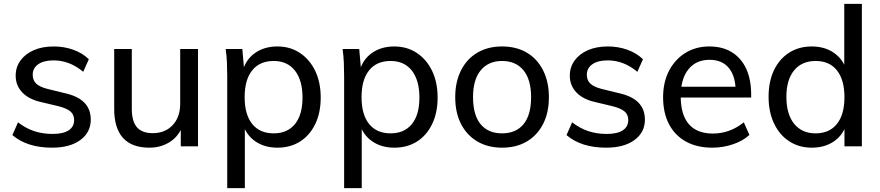

<svg xmlns="http://www.w3.org/2000/svg" viewBox="-20 -756 4549 992"><path d="M249 7Q120 7 44 -58L73 -124Q113 -93 156.5 -78.5Q200 -64 252 -64Q306 -64 334.5 -82.5Q363 -101 363 -136Q363 -164 343.5 -180.5Q324 -197 279 -208L195 -228Q130 -242 95.5 -278Q61 -314 61 -365Q61 -409 85.5 -443Q110 -477 154 -496.5Q198 -516 258 -516Q311 -516 358.5 -499Q406 -482 439 -450L410 -385Q374 -415 336 -429.5Q298 -444 257 -444Q206 -444 177.5 -424Q149 -404 149 -370Q149 -341 167 -324Q185 -307 224 -297L309 -276Q381 -261 415 -226.5Q449 -192 449 -138Q449 -72 395 -32.5Q341 7 249 7Z M752 7Q661 7 615.5 -43.5Q570 -94 570 -193V-503H661V-194Q661 -129 687.5 -98.5Q714 -68 769 -68Q833 -68 872 -109.5Q911 -151 911 -220V-503H1003V0H914V-108L926 -113Q906 -54 859 -23.5Q812 7 752 7Z M1154 216V-362Q1154 -397 1152.5 -432.5Q1151 -468 1146 -503H1232L1241 -400L1233 -387Q1250 -449 1298 -482.5Q1346 -516 1413 -516Q1479 -516 1529.5 -482.5Q1580 -449 1608.5 -390Q1637 -331 1637 -252Q1637 -173 1608.5 -114.5Q1580 -56 1530 -24.5Q1480 7 1413 7Q1346 7 1298 -26.5Q1250 -60 1233 -121L1245 -132V216ZM1394 -67Q1465 -67 1504 -115Q1543 -163 1543 -252Q1543 -341 1504 -391Q1465 -441 1394 -441Q1322 -441 1283 -392.5Q1244 -344 1244 -254Q1244 -164 1283 -115.5Q1322 -67 1394 -67Z M1758 216V-362Q1758 -397 1756.5 -432.5Q1755 -468 1750 -503H1836L1845 -400L1837 -387Q1854 -449 1902 -482.5Q1950 -516 2017 -516Q2083 -516 2133.5 -482.5Q2184 -449 2212.5 -390Q2241 -331 2241 -252Q2241 -173 2212.5 -114.5Q2184 -56 2134 -24.5Q2084 7 2017 7Q1950 7 1902 -26.5Q1854 -60 1837 -121L1849 -132V216ZM1998 -67Q2069 -67 2108 -115Q2147 -163 2147 -252Q2147 -341 2108 -391Q2069 -441 1998 -441Q1926 -441 1887 -392.5Q1848 -344 1848 -254Q1848 -164 1887 -115.5Q1926 -67 1998 -67Z M2574 7Q2501 7 2446.5 -25Q2392 -57 2362 -115.5Q2332 -174 2332 -254Q2332 -333 2362 -392.5Q2392 -452 2446.5 -484Q2501 -516 2574 -516Q2648 -516 2702 -484Q2756 -452 2786 -392.5Q2816 -333 2816 -254Q2816 -174 2786 -115.5Q2756 -57 2702 -25Q2648 7 2574 7ZM2574 -67Q2646 -67 2685 -114.5Q2724 -162 2724 -254Q2724 -345 2684.5 -393Q2645 -441 2574 -441Q2504 -441 2464 -393Q2424 -345 2424 -254Q2424 -162 2463 -114.5Q2502 -67 2574 -67Z M3112 7Q2983 7 2907 -58L2936 -124Q2976 -93 3019.5 -78.5Q3063 -64 3115 -64Q3169 -64 3197.5 -82.5Q3226 -101 3226 -136Q3226 -164 3206.5 -180.5Q3187 -197 3142 -208L3058 -228Q2993 -242 2958.5 -278Q2924 -314 2924 -365Q2924 -409 2948.5 -443Q2973 -477 3017 -496.5Q3061 -516 3121 -516Q3174 -516 3221.5 -499Q3269 -482 3302 -450L3273 -385Q3237 -415 3199 -429.5Q3161 -444 3120 -444Q3069 -444 3040.5 -424Q3012 -404 3012 -370Q3012 -341 3030 -324Q3048 -307 3087 -297L3172 -276Q3244 -261 3278 -226.5Q3312 -192 3312 -138Q3312 -72 3258 -32.5Q3204 7 3112 7Z M3852 -59Q3819 -28 3767 -10.5Q3715 7 3661 7Q3582 7 3525 -24Q3468 -55 3437 -113.5Q3406 -172 3406 -253Q3406 -331 3436.5 -390Q3467 -449 3521 -482.5Q3575 -516 3645 -516Q3713 -516 3761.5 -486Q3810 -456 3835.5 -400.5Q3861 -345 3861 -268V-252H3486V-308H3809L3781 -272Q3783 -357 3748 -402Q3713 -447 3646 -447Q3576 -447 3536.5 -397.5Q3497 -348 3497 -259Q3497 -163 3539 -114.5Q3581 -66 3663 -66Q3707 -66 3747 -80.5Q3787 -95 3823 -124Z M4433 0H4343V-133L4355 -121Q4338 -60 4290 -26.5Q4242 7 4174 7Q4109 7 4058.5 -25.5Q4008 -58 3979.5 -117.5Q3951 -177 3951 -256Q3951 -335 3979 -393.5Q4007 -452 4057.5 -484Q4108 -516 4174 -516Q4242 -516 4290 -482Q4338 -448 4355 -388L4342 -376V-736H4433ZM4194 -67Q4265 -67 4304 -115.5Q4343 -164 4343 -254Q4343 -343 4304.5 -392Q4266 -441 4194 -441Q4123 -441 4083 -392.5Q4043 -344 4043 -256Q4043 -166 4083 -116.5Q4123 -67 4194 -67Z"/></svg>

Font: Muli Medium
Style: Regular
Weight: 500
Designer: Vernon Adams
Foundry: Vernon Adams
Version: Version 2.100; ttfautohint (v1.8.1.43-b0c9)